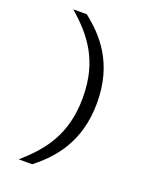

<svg xmlns="http://www.w3.org/2000/svg" viewBox="-178 -902 976 1204"><g transform="rotate(20 310.0 -300.5)"><path d="M343.5 -300.5C343.5 -49.5 230.5 83 98 200H187.5C308.5 105 438.5 -37.5 438.5 -300.5C438.5 -564.5 308.5 -706 187.5 -801H98C230.5 -684 343.5 -551.5 343.5 -300.5Z"/></g></svg>

Font: Monaspace Argon
Style: Regular
Weight: 400
Designer: Riley Cran & the Lettermatic Team
Foundry: Lettermatic
Version: Version 1.200 (Monaspace Argon)